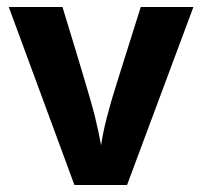

<svg xmlns="http://www.w3.org/2000/svg" viewBox="-20 -527 576 547"><path d="M342 0H192L5 -507H158Q238 -246 249.5 -199Q261 -152 268 -113Q277 -178 313 -291L381 -507H531Z"/></svg>

Font: Hind Colombo
Style: Bold
Weight: 700
Designer: Jyotish Sonowal, Aditi Pimprikar
Foundry: Indian Type Foundry
Version: Version 1.000;PS 1.0;hotconv 1.0.86;makeotf.lib2.5.63406; tt